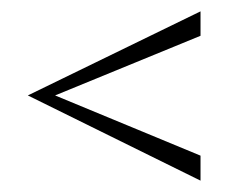

<svg xmlns="http://www.w3.org/2000/svg" viewBox="-20 -394 402 338"><path d="M333 -374V-331L77 -226L333 -120V-76L29 -226Z"/></svg>

Font: Darker Grotesque
Style: Regular
Weight: 400
Designer: Gabriel Lam
Foundry: TypeRant
Version: Version 1.000;gftools[0.9.28]